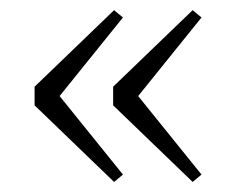

<svg xmlns="http://www.w3.org/2000/svg" viewBox="-20 -402 480 382"><path d="M48.8 -229.5 207 -381.8 224.6 -367.2 98.6 -210.9 224.6 -54.7 207 -40 48.8 -192.4ZM205.1 -229.5 363.3 -381.8 380.9 -367.2 254.9 -210.9 380.9 -54.7 363.3 -40 205.1 -192.4Z"/></svg>

Font: Buda Light
Style: Regular
Weight: 300
Version: Version 1.003